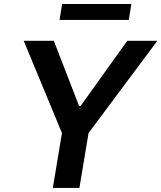

<svg xmlns="http://www.w3.org/2000/svg" viewBox="-20 -929 798 949"><path d="M629.3 -909.1H286.9L274.5 -830.6H616.5ZM97.3 -727.3 286.2 -271.3 241.1 0H372.5L417.6 -271.3L757.8 -727.3H609L378.6 -405.5H370.7L246.1 -727.3Z"/></svg>

Font: TID UI Semi Bold
Style: Italic
Weight: 600
Italic angle: -9.39999°
Designer: The TID Project Authors
Foundry: Bakken & Bæck
Version: Version 1.001;hotconv 1.0.109;makeotfexe 2.5.65596